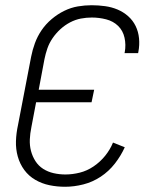

<svg xmlns="http://www.w3.org/2000/svg" viewBox="-20 -702 590 734"><path d="M229 12Q198 12 169 6Q140 0 115 -14.5Q90 -29 73 -52Q56 -75 48 -103.5Q40 -132 41 -162.5Q42 -193 49 -225L99 -485Q104 -511 113.5 -537Q123 -563 139 -586.5Q155 -610 177.5 -629Q200 -648 225.5 -660.5Q251 -673 277.5 -677.5Q304 -682 330 -682Q356 -682 381.5 -678.5Q407 -675 429.5 -665.5Q452 -656 470 -640Q488 -624 498.5 -602.5Q509 -581 511.5 -555.5Q514 -530 509 -504L508 -499H456L457 -503Q462 -531 456 -558Q450 -585 431.5 -603Q413 -621 386 -628Q359 -635 331 -635Q310 -635 289 -631Q268 -627 248 -616.5Q228 -606 211 -590.5Q194 -575 181 -556Q168 -537 161 -516.5Q154 -496 150 -476L128 -359H340L330 -311H118L100 -216Q95 -192 94 -169Q93 -146 98.5 -125Q104 -104 115.5 -86Q127 -68 145 -56.5Q163 -45 185 -40Q207 -35 230 -35Q257 -35 285 -42Q313 -49 338 -66Q363 -83 382 -106.5Q401 -130 412 -157L457 -139Q442 -106 419 -76.5Q396 -47 365 -26.5Q334 -6 298.5 3Q263 12 229 12Z"/></svg>

Font: Lode Dark Term
Style: Italic
Weight: 400
Italic angle: -11°
Monospace: yes
Designer: Belleve Invis
Foundry: Belleve Invis
Version: Version 29.2.0